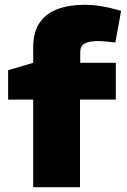

<svg xmlns="http://www.w3.org/2000/svg" viewBox="-20 -784 530 804"><path d="M119 0V-367H14V-490L119 -521V-585Q119 -650 146.5 -689.5Q174 -729 222.5 -746.5Q271 -764 333 -764Q366 -764 401.5 -758.5Q437 -753 475 -742L487 -738L463 -606L445 -608Q429 -610 416 -611Q403 -612 392 -612Q352 -612 334 -601.5Q316 -591 316 -567V-521H465V-367H315V0Z"/></svg>

Font: REM Medium ExtraBold
Style: Regular
Weight: 800
Version: Version 1.005;gftools[0.9.28]